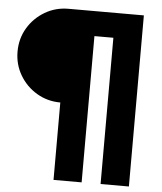

<svg xmlns="http://www.w3.org/2000/svg" viewBox="-57 -780 793 939"><g transform="rotate(5 339.5 -310.0)"><path d="M241 -270Q178 -270 125.5 -301Q73 -332 42 -384.5Q11 -437 11 -500Q11 -564 42 -616Q73 -668 125.5 -699Q178 -730 241 -730H611V110H472V-608H379V110H241Z"/></g></svg>

Font: M PLUS 2 Thin ExtraBold
Style: Regular
Weight: 800
Version: Version 1.001